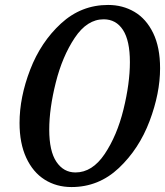

<svg xmlns="http://www.w3.org/2000/svg" viewBox="-20 -745 668 776"><path d="M59 -248Q59 -352 102 -463.5Q145 -575 226.5 -650Q308 -725 417 -725Q476 -725 523.5 -697Q571 -669 599 -611.5Q627 -554 627 -469Q627 -368 584.5 -255.5Q542 -143 460.5 -66Q379 11 269 11Q208 11 160.5 -19Q113 -49 86 -107.5Q59 -166 59 -248ZM505 -494Q505 -581 477 -624Q449 -667 399 -667Q332 -667 282 -592Q232 -517 205.5 -411.5Q179 -306 179 -221Q179 -134 208 -91Q237 -48 285 -48Q353 -48 403 -122.5Q453 -197 479 -302.5Q505 -408 505 -494Z"/></svg>

Font: Noto Serif CondSemiBold
Style: Italic
Weight: 600
Width: 3
Italic angle: -12°
Designer: Monotype Design Team
Foundry: Monotype Imaging Inc.
Version: Version 1.001